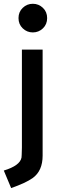

<svg xmlns="http://www.w3.org/2000/svg" viewBox="-50 -752 303 995"><path d="M194.3 -658.2Q194.3 -626 172.4 -605Q150.4 -584 120.1 -584Q89.8 -584 67.9 -605Q45.9 -626 45.9 -658.2Q45.9 -690.4 67.9 -711.4Q89.8 -732.4 120.1 -732.4Q150.4 -732.4 172.4 -711.4Q194.3 -690.4 194.3 -658.2ZM119.1 170.9Q83 196.3 7.8 222.7L-30.3 131.8Q53.7 106.4 61.5 64.5Q62.5 59.6 63.5 12.7V-495.1H170.9V54.7Q170.9 133.8 119.1 170.9Z"/></svg>

Font: Puritan
Style: Bold
Weight: 700
Version: 2.1